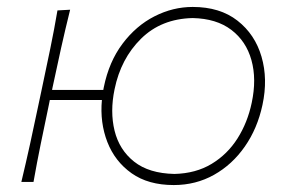

<svg xmlns="http://www.w3.org/2000/svg" viewBox="-20 -524 843 553"><path d="M41.5 0Q55 -56.5 66.5 -108.8Q78 -161 90.5 -221L101 -270.5Q114 -332 125 -385Q136 -438 145.5 -494L182 -496Q168 -439.5 156 -385.8Q144 -332 131 -270.5L130 -265H277.5Q278 -269 279 -273Q294 -346.5 333 -398.2Q372 -450 425 -477Q478 -504 535 -504Q613.5 -504 664 -464.5Q714.5 -425 733.2 -360.8Q752 -296.5 736 -222Q721.5 -154 685.2 -102Q649 -50 596.5 -20.5Q544 9 480.5 9Q407 9 359 -25Q311 -59 289.2 -115Q267.5 -171 273.5 -236H123.5L120.5 -221Q108 -161 97.2 -108.8Q86.5 -56.5 76.5 0ZM482.5 -23Q544 -24.5 589.5 -52Q635 -79.5 664 -125.2Q693 -171 705 -228Q719.5 -296 704.2 -350.8Q689 -405.5 646.2 -438Q603.5 -470.5 535 -472Q444.5 -470 386.2 -412.5Q328 -355 310 -267Q296.5 -202.5 310 -147.5Q323.5 -92.5 366.2 -58.5Q409 -24.5 482.5 -23Z"/></svg>

Font: Commissioner Flair Thin
Style: Italic
Weight: 100
Italic angle: -12°
Designer: Kostas Bartsokas
Foundry: Kostas Bartsokas
Version: Version 1.000; ttfautohint (v1.8.3)